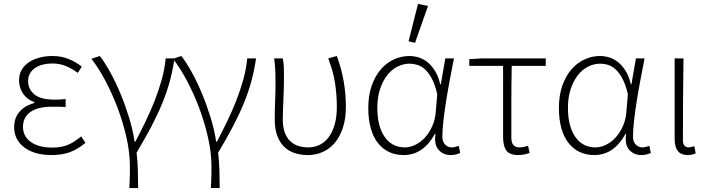

<svg xmlns="http://www.w3.org/2000/svg" viewBox="-20 -777 3600 977"><path d="M242 12Q155 12 103.5 -27Q52 -66 52 -130Q52 -157 60.5 -177.5Q69 -198 83.5 -213Q98 -228 116.5 -238Q135 -248 155 -253V-257Q117 -271 97 -301Q77 -331 77 -368Q77 -399 90.5 -422Q104 -445 127.5 -460.5Q151 -476 181.5 -484Q212 -492 247 -492Q291 -492 327.5 -477.5Q364 -463 396 -438L376 -406Q345 -429 314 -441.5Q283 -454 246 -454Q221 -454 198.5 -448.5Q176 -443 159.5 -432Q143 -421 133 -404Q123 -387 123 -364Q123 -324 154.5 -297Q186 -270 258 -270Q272 -270 283.5 -270.5Q295 -271 314 -273V-232Q293 -234 277 -234Q261 -234 244 -234Q172 -234 134.5 -207Q97 -180 97 -132Q97 -83 137 -54.5Q177 -26 247 -26Q289 -26 322 -38.5Q355 -51 393 -83L415 -50Q373 -16 334 -2Q295 12 242 12Z M638 180Q639 163 639.5 149.5Q640 136 640.5 123.5Q641 111 641 98Q641 85 641 68Q641 0 623.5 -77.5Q606 -155 578 -229Q550 -303 515 -368.5Q480 -434 445 -478L488 -492Q515 -457 542.5 -406.5Q570 -356 594 -298Q618 -240 637 -178Q656 -116 665 -56H669Q695 -106 720.5 -158.5Q746 -211 767 -264.5Q788 -318 803 -372Q818 -426 823 -480H868Q859 -419 844 -363.5Q829 -308 805.5 -251Q782 -194 750 -133Q718 -72 675 0Q680 42 681.5 90Q683 138 683 180Z M1053 180Q1054 163 1054.5 149.5Q1055 136 1055.5 123.5Q1056 111 1056 98Q1056 85 1056 68Q1056 0 1038.5 -77.5Q1021 -155 993 -229Q965 -303 930 -368.5Q895 -434 860 -478L903 -492Q930 -457 957.5 -406.5Q985 -356 1009 -298Q1033 -240 1052 -178Q1071 -116 1080 -56H1084Q1110 -106 1135.5 -158.5Q1161 -211 1182 -264.5Q1203 -318 1218 -372Q1233 -426 1238 -480H1283Q1274 -419 1259 -363.5Q1244 -308 1220.5 -251Q1197 -194 1165 -133Q1133 -72 1090 0Q1095 42 1096.5 90Q1098 138 1098 180Z M1547 12Q1511 12 1480 2Q1449 -8 1426.5 -29.5Q1404 -51 1391 -85.5Q1378 -120 1378 -169Q1378 -217 1380 -263.5Q1382 -310 1382 -358Q1382 -387 1381 -415Q1380 -443 1375 -480H1419Q1424 -454 1424.5 -428.5Q1425 -403 1425 -372Q1425 -348 1424 -321.5Q1423 -295 1422 -268Q1421 -241 1420 -215.5Q1419 -190 1419 -169Q1419 -129 1429.5 -101.5Q1440 -74 1458 -57.5Q1476 -41 1499.5 -34Q1523 -27 1549 -27Q1579 -27 1605.5 -39.5Q1632 -52 1651.5 -77.5Q1671 -103 1682.5 -141.5Q1694 -180 1694 -233Q1694 -293 1685 -353Q1676 -413 1650 -480L1694 -492Q1718 -426 1729 -362.5Q1740 -299 1740 -233Q1740 -172 1724.5 -126Q1709 -80 1683 -49.5Q1657 -19 1622 -3.5Q1587 12 1547 12Z M2034 12Q1994 12 1961 -3Q1928 -18 1904 -48Q1880 -78 1867 -123Q1854 -168 1854 -228Q1854 -291 1871 -340Q1888 -389 1917 -423Q1946 -457 1984 -474.5Q2022 -492 2063 -492Q2087 -492 2111 -484.5Q2135 -477 2156 -460Q2177 -443 2194 -415.5Q2211 -388 2220 -348H2223L2246 -480H2290Q2280 -429 2269.5 -374Q2259 -319 2250.5 -265.5Q2242 -212 2236.5 -164Q2231 -116 2231 -80Q2231 -56 2245 -41.5Q2259 -27 2279 -27Q2288 -27 2297 -29.5Q2306 -32 2314 -35L2322 1Q2314 5 2302 8.5Q2290 12 2273 12Q2235 12 2211.5 -15Q2188 -42 2196 -96H2193Q2134 12 2034 12ZM2040 -27Q2068 -27 2095.5 -41Q2123 -55 2144.5 -79.5Q2166 -104 2180 -136Q2194 -168 2197 -204L2205 -298Q2193 -348 2176.5 -378.5Q2160 -409 2141 -425.5Q2122 -442 2102 -447.5Q2082 -453 2064 -453Q2032 -453 2002.5 -438Q1973 -423 1950.5 -394.5Q1928 -366 1914 -324Q1900 -282 1900 -228Q1900 -135 1937 -81Q1974 -27 2040 -27ZM2059 -567 2107 -757 2158 -747 2092 -559Z M2617 12Q2574 12 2557 -10.5Q2540 -33 2540 -82V-442H2368V-476L2435 -480H2757V-442H2584Q2582 -348 2582 -257.5Q2582 -167 2582 -76Q2582 -27 2623 -27Q2634 -27 2645.5 -29.5Q2657 -32 2667 -35L2675 1Q2665 5 2649.5 8.5Q2634 12 2617 12Z M3004 12Q2964 12 2931 -3Q2898 -18 2874 -48Q2850 -78 2837 -123Q2824 -168 2824 -228Q2824 -291 2841 -340Q2858 -389 2887 -423Q2916 -457 2954 -474.5Q2992 -492 3033 -492Q3057 -492 3081 -484.5Q3105 -477 3126 -460Q3147 -443 3164 -415.5Q3181 -388 3190 -348H3193L3216 -480H3260Q3250 -429 3239.5 -374Q3229 -319 3220.5 -265.5Q3212 -212 3206.5 -164Q3201 -116 3201 -80Q3201 -56 3215 -41.5Q3229 -27 3249 -27Q3258 -27 3267 -29.5Q3276 -32 3284 -35L3292 1Q3284 5 3272 8.5Q3260 12 3243 12Q3205 12 3181.5 -15Q3158 -42 3166 -96H3163Q3104 12 3004 12ZM3010 -27Q3038 -27 3065.5 -41Q3093 -55 3114.5 -79.5Q3136 -104 3150 -136Q3164 -168 3167 -204L3175 -298Q3163 -348 3146.5 -378.5Q3130 -409 3111 -425.5Q3092 -442 3072 -447.5Q3052 -453 3034 -453Q3002 -453 2972.5 -438Q2943 -423 2920.5 -394.5Q2898 -366 2884 -324Q2870 -282 2870 -228Q2870 -135 2907 -81Q2944 -27 3010 -27Z M3478 12Q3413 12 3413 -70V-480H3458Q3455 -270 3455 -64Q3455 -45 3463 -36Q3471 -27 3484 -27Q3495 -27 3513 -33L3520 3Q3512 7 3502 9.5Q3492 12 3478 12Z"/></svg>

Font: CV Source Sans Light
Style: Regular
Weight: 300
Designer: Paul D. Hunt
Foundry: Adobe Systems Incorporated
Version: Version 3.001